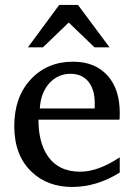

<svg xmlns="http://www.w3.org/2000/svg" viewBox="-20 -740 535 768"><path d="M418 -550.8H357.9L254.9 -649.9L151.9 -550.8H91.8L216.8 -720.2H292ZM459 -49.8Q366.7 7.8 269 7.8Q170.9 7.8 107.9 -51.3Q37.1 -117.2 37.1 -235.8Q37.1 -351.6 103 -422.4Q168.9 -493.2 272 -493.2Q362.3 -493.2 412.1 -435.5Q459 -381.3 459 -289.1Q459 -270 458 -261.2H133.8Q133.8 -172.9 168.9 -119.1Q211.9 -53.2 300.8 -53.2Q372.6 -53.2 459 -110.8ZM358.9 -306.2V-328.1Q358.9 -380.4 335.4 -411.1Q309.6 -444.8 262.2 -444.8Q211.9 -444.8 177.5 -407.2Q143.1 -369.6 139.2 -306.2Z"/></svg>

Font: Ezra SIL
Style: Regular
Weight: 400
Designer: Development by SIL's NRSI team. OpenType tables by Ralph Hancock ( hancock@dircon.co.uk )
Foundry: SIL International, Version 2.51: 2007
Version: Version 2.51, 2007